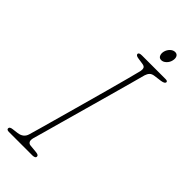

<svg xmlns="http://www.w3.org/2000/svg" viewBox="-263 -864 907 907"><g transform="rotate(45 190.0 -411.0)"><path d="M122.5 -61.5Q118 -44 122.8 -36Q127.5 -28 137 -27L178.5 -23Q197 -21 196 -11Q196 -5 190 -2.5Q184 0 177 0H20Q5 0 5 -9.5Q5 -20 24 -22L52 -25.5Q87.5 -30 96 -61Q99.5 -72 110.8 -112.5Q122 -153 138.5 -211.8Q155 -270.5 173.2 -336.5Q191.5 -402.5 208.5 -464.5Q225.5 -526.5 238.2 -574.2Q251 -622 256 -643Q258.5 -654.5 255.5 -663Q252.5 -671.5 237.5 -673.5L207.5 -678Q188.5 -680.5 188.5 -690.5Q189 -700 209.5 -700H366Q380 -700 380 -692.5Q380 -682 357 -678.5L319 -673.5Q303.5 -671.5 295.8 -663.5Q288 -655.5 284 -642.5Q278.5 -621 265.2 -573.2Q252 -525.5 234.8 -463.2Q217.5 -401 199 -335Q180.5 -269 164.2 -210.5Q148 -152 136.8 -111.8Q125.5 -71.5 122.5 -61.5ZM288.5 -748.5Q275.5 -748.5 270.5 -759.8Q265.5 -771 269 -785.5Q273 -801 284.2 -811.8Q295.5 -822.5 308.5 -822.5Q321.5 -822.5 326.8 -811.8Q332 -801 328 -785.5Q324.5 -770.5 313 -759.5Q301.5 -748.5 288.5 -748.5Z"/></g></svg>

Font: Fraunces 144pt S100 Thin
Style: Italic
Weight: 100
Italic angle: -16°
Version: Version 1.000; ttfautohint (v1.8.3)